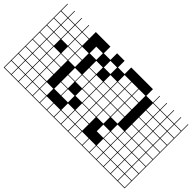

<svg xmlns="http://www.w3.org/2000/svg" viewBox="-391 -1086 1474 1474"><g transform="rotate(-45 346.0 -349.0)"><path d="M0 307.7V-1004.8H692.3V-1000H620.2V-927.9H692.3V-923.1H620.2V-851H692.3V-846.2H620.2V-774H692.3V-769.2H620.2V-697.1H692.3V-538.5H620.2V-466.3H692.3V-384.6H620.2V-312.5H692.3V-76.9H620.2V-4.8H692.3V0H620.2V72.1H692.3V76.9H620.2V149H692.3V153.8H620.2V226H692.3V230.8H620.2V302.9H692.3V307.7ZM543.3 -927.9H615.4V-1000H543.3ZM466.3 -927.9H538.5V-1000H466.3ZM389.4 -927.9H461.5V-1000H389.4ZM312.5 -927.9H384.6V-1000H312.5ZM235.6 -927.9H307.7V-1000H235.6ZM158.7 -927.9H230.8V-1000H158.7ZM81.7 -927.9H153.8V-1000H81.7ZM4.8 -927.9H76.9V-1000H4.8ZM235.6 -851H307.7V-923.1H235.6ZM4.8 -851H76.9V-923.1H4.8ZM543.3 -851H615.4V-923.1H543.3ZM312.5 -851H384.6V-923.1H312.5ZM466.3 -851H538.5V-923.1H466.3ZM81.7 -851H153.8V-923.1H81.7ZM389.4 -851H461.5V-923.1H389.4ZM158.7 -851H230.8V-923.1H158.7ZM312.5 -774H384.6V-846.2H312.5ZM4.8 -774H76.9V-846.2H4.8ZM543.3 -774H615.4V-846.2H543.3ZM235.6 -774H307.7V-846.2H235.6ZM466.3 -774H538.5V-846.2H466.3ZM158.7 -774H230.8V-846.2H158.7ZM81.7 -774H153.8V-846.2H81.7ZM158.7 -697.1H230.8V-769.2H158.7ZM235.6 -697.1H307.7V-769.2H235.6ZM4.8 -697.1H76.9V-769.2H4.8ZM543.3 -697.1H615.4V-769.2H543.3ZM466.3 -697.1H538.5V-769.2H466.3ZM81.7 -697.1H153.8V-769.2H81.7ZM312.5 -697.1H384.6V-769.2H312.5ZM389.4 -697.1H461.5V-769.2H389.4ZM4.8 -620.2H76.9V-692.3H4.8ZM81.7 -620.2H153.8V-692.3H81.7ZM466.3 -620.2H538.5V-692.3H466.3ZM389.4 -620.2H461.5V-692.3H389.4ZM312.5 -543.3H384.6V-615.4H312.5ZM543.3 -543.3H615.4V-615.4H543.3ZM4.8 -543.3H76.9V-615.4H4.8ZM235.6 -543.3H307.7V-615.4H235.6ZM158.7 -543.3H230.8V-615.4H158.7ZM158.7 -466.3H230.8V-538.5H158.7ZM389.4 -466.3H461.5V-538.5H389.4ZM466.3 -466.3H538.5V-538.5H466.3ZM312.5 -466.3H384.6V-538.5H312.5ZM76.9 -538.5H4.8V-466.3H76.9ZM389.4 -389.4H461.5V-461.5H389.4ZM81.7 -389.4H153.8V-461.5H81.7ZM312.5 -389.4H384.6V-461.5H312.5ZM543.3 -389.4H615.4V-461.5H543.3ZM4.8 -389.4H76.9V-461.5H4.8ZM235.6 -389.4H307.7V-461.5H235.6ZM235.6 -312.5H307.7V-384.6H235.6ZM4.8 -312.5H76.9V-384.6H4.8ZM312.5 -312.5H384.6V-384.6H312.5ZM81.7 -312.5H153.8V-384.6H81.7ZM158.7 -312.5H230.8V-384.6H158.7ZM466.3 -312.5H538.5V-384.6H466.3ZM389.4 -312.5H461.5V-384.6H389.4ZM235.6 -235.6H307.7V-307.7H235.6ZM4.8 -235.6H76.9V-307.7H4.8ZM543.3 -235.6H615.4V-307.7H543.3ZM312.5 -235.6H384.6V-307.7H312.5ZM81.7 -235.6H153.8V-307.7H81.7ZM158.7 -235.6H230.8V-307.7H158.7ZM466.3 -235.6H538.5V-307.7H466.3ZM389.4 -235.6H461.5V-307.7H389.4ZM235.6 -158.7H307.7V-230.8H235.6ZM4.8 -158.7H76.9V-230.8H4.8ZM543.3 -158.7H615.4V-230.8H543.3ZM312.5 -158.7H384.6V-230.8H312.5ZM466.3 -158.7H538.5V-230.8H466.3ZM389.4 -158.7H461.5V-230.8H389.4ZM543.3 -81.7H615.4V-153.8H543.3ZM312.5 -81.7H384.6V-153.8H312.5ZM4.8 -81.7H76.9V-153.8H4.8ZM466.3 -81.7H538.5V-153.8H466.3ZM389.4 -81.7H461.5V-153.8H389.4ZM158.7 -81.7H230.8V-153.8H158.7ZM235.6 -4.8H307.7V-76.9H235.6ZM81.7 -4.8H153.8V-76.9H81.7ZM4.8 -4.8H76.9V-76.9H4.8ZM158.7 -4.8H230.8V-76.9H158.7ZM389.4 72.1H461.5V0H389.4ZM158.7 72.1H230.8V0H158.7ZM235.6 72.1H307.7V0H235.6ZM81.7 72.1H153.8V0H81.7ZM4.8 72.1H76.9V0H4.8ZM543.3 72.1H615.4V0H543.3ZM312.5 72.1H384.6V0H312.5ZM466.3 72.1H538.5V0H466.3ZM466.3 149H538.5V76.9H466.3ZM389.4 149H461.5V76.9H389.4ZM4.8 149H76.9V76.9H4.8ZM312.5 149H384.6V76.9H312.5ZM543.3 149H615.4V76.9H543.3ZM81.7 149H153.8V76.9H81.7ZM158.7 149H230.8V76.9H158.7ZM235.6 149H307.7V76.9H235.6ZM389.4 226H461.5V153.8H389.4ZM235.6 226H307.7V153.8H235.6ZM466.3 226H538.5V153.8H466.3ZM543.3 226H615.4V153.8H543.3ZM312.5 226H384.6V153.8H312.5ZM4.8 226H76.9V153.8H4.8ZM158.7 226H230.8V153.8H158.7ZM81.7 226H153.8V153.8H81.7ZM389.4 302.9H461.5V230.8H389.4ZM158.7 302.9H230.8V230.8H158.7ZM235.6 302.9H307.7V230.8H235.6ZM4.8 302.9H76.9V230.8H4.8ZM543.3 302.9H615.4V230.8H543.3ZM466.3 302.9H538.5V230.8H466.3ZM312.5 302.9H384.6V230.8H312.5ZM81.7 302.9H153.8V230.8H81.7Z"/></g></svg>

Font: Jacquarda Bastarda 9 Charted
Style: Regular
Weight: 400
Designer: Sarah Cadigan-Fried
Version: Version 1.000; ttfautohint (v1.8.4.7-5d5b)